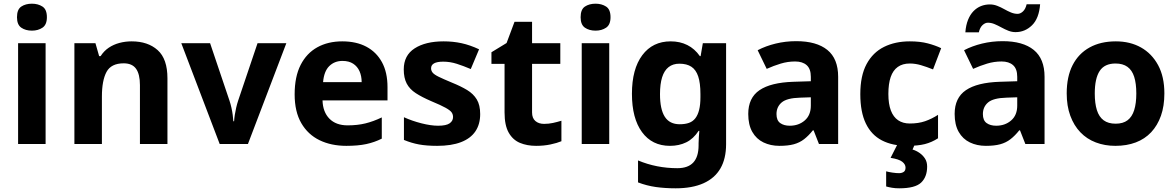

<svg xmlns="http://www.w3.org/2000/svg" viewBox="-20 -780 6372 1040"><path d="M227 -546V0H78V-546ZM153 -760Q186 -760 210 -744.5Q234 -729 234 -686.8Q234 -646 210 -630Q186 -614 153 -614Q118.7 -614 95.4 -630Q72 -646 72 -686.8Q72 -729 95.4 -744.5Q118.7 -760 153 -760Z M693 -556Q781 -556 834 -508.5Q887 -461 887 -356V0H738V-319Q738 -378 717 -407.5Q696 -437 650 -437Q582 -437 557 -390.5Q532 -344 532 -257V0H383V-546H497L517 -476H525Q543 -504 569 -521.5Q595 -539 627 -547.5Q659 -556 693 -556Z M1170 0 962 -546H1118L1223 -235Q1229 -217 1233.5 -197Q1238 -177 1240.5 -158Q1243 -139 1244 -123H1248Q1249 -140 1252 -159Q1255 -178 1259.5 -197.5Q1264 -217 1270 -235L1375 -546H1531L1323 0Z M1834 -556Q1910 -556 1964.5 -527Q2019 -498 2049 -443Q2079 -388 2079 -308V-236H1727Q1729 -173 1764.5 -137Q1800 -101 1863 -101Q1916 -101 1959 -111.5Q2002 -122 2048 -144V-29Q2008 -9 1963.5 0.5Q1919 10 1856 10Q1774 10 1711 -20.5Q1648 -51 1612 -113Q1576 -175 1576 -269Q1576 -365 1608.5 -428.5Q1641 -492 1699 -524Q1757 -556 1834 -556ZM1835 -450Q1792 -450 1763.5 -422Q1735 -394 1730 -335H1939Q1939 -368 1927.5 -394Q1916 -420 1893 -435Q1870 -450 1835 -450Z M2581 -162Q2581 -107 2555 -68.5Q2529 -30 2477 -10Q2425 10 2348 10Q2291 10 2250 2.5Q2209 -5 2168 -22V-145Q2212 -125 2263 -112Q2314 -99 2353 -99Q2397 -99 2415.5 -112Q2434 -125 2434 -146Q2434 -160 2426.5 -171Q2419 -182 2394 -196Q2369 -210 2316 -232Q2265 -254 2232 -275.5Q2199 -297 2183 -327.5Q2167 -358 2167 -404Q2167 -480 2226 -518Q2285 -556 2383 -556Q2434 -556 2480 -546Q2526 -536 2575 -513L2530 -406Q2490 -423 2454 -434.5Q2418 -446 2381 -446Q2348 -446 2331.5 -437Q2315 -428 2315 -410Q2315 -397 2323.5 -386.5Q2332 -376 2356.5 -364Q2381 -352 2429 -332Q2476 -313 2510 -292.5Q2544 -272 2562.5 -241.5Q2581 -211 2581 -162Z M2927 -109Q2952 -109 2975 -114Q2998 -119 3021 -126V-15Q2997 -5 2961.5 2.5Q2926 10 2884 10Q2835 10 2796.5 -6Q2758 -22 2735.5 -61.5Q2713 -101 2713 -171V-434H2642V-497L2724 -547L2767 -662H2862V-546H3015V-434H2862V-171Q2862 -140 2880 -124.5Q2898 -109 2927 -109Z M3280 -546V0H3131V-546ZM3206 -760Q3239 -760 3263 -744.5Q3287 -729 3287 -686.8Q3287 -646 3263 -630Q3239 -614 3206 -614Q3171.7 -614 3148.4 -630Q3125 -646 3125 -686.8Q3125 -729 3148.4 -744.5Q3171.7 -760 3206 -760Z M3613 -556Q3663 -556 3703 -536Q3743 -516 3771 -476H3775L3787 -546H3913V1Q3913 79 3882.5 132Q3852 185 3791 212.5Q3730 240 3640 240Q3582 240 3532.5 233Q3483 226 3436 208V89Q3486 110 3539.5 120.5Q3593 131 3649 131Q3707 131 3735.5 100Q3764 69 3764 7V-4Q3764 -21 3765.5 -39Q3767 -57 3768 -71H3764Q3736 -28 3697 -9Q3658 10 3609 10Q3512 10 3457.5 -64.5Q3403 -139 3403 -272Q3403 -406 3459 -481Q3515 -556 3613 -556ZM3660 -435Q3625 -435 3601.5 -416.5Q3578 -398 3566.5 -361.5Q3555 -325 3555 -270Q3555 -188 3581 -147.5Q3607 -107 3662 -107Q3691 -107 3712 -114.5Q3733 -122 3746.5 -139.5Q3760 -157 3767 -185Q3774 -213 3774 -253V-271Q3774 -330 3762 -366Q3750 -402 3725 -418.5Q3700 -435 3660 -435Z M4293 -557Q4403 -557 4461.5 -509.5Q4520 -462 4520 -364V0H4416L4387 -74H4383Q4360 -45 4335.5 -26Q4311 -7 4279.5 1.5Q4248 10 4202 10Q4154 10 4115.5 -8.5Q4077 -27 4055 -65.5Q4033 -104 4033 -163Q4033 -250 4094 -291.5Q4155 -333 4277 -337L4372 -340V-364Q4372 -407 4349.5 -427Q4327 -447 4287 -447Q4247 -447 4209 -435.5Q4171 -424 4133 -407L4084 -508Q4128 -531 4181.5 -544Q4235 -557 4293 -557ZM4314 -251Q4242 -249 4214 -225Q4186 -201 4186 -162Q4186 -128 4206 -113.5Q4226 -99 4258 -99Q4306 -99 4339 -127.5Q4372 -156 4372 -208V-253Z M4895 10Q4814 10 4757 -19.5Q4700 -49 4670 -111Q4640 -173 4640 -270Q4640 -370 4674 -433Q4708 -496 4768.5 -526Q4829 -556 4908 -556Q4964 -556 5005.5 -545Q5047 -534 5078 -519L5034 -404Q4999 -418 4968.5 -427Q4938 -436 4908 -436Q4869 -436 4843 -417.5Q4817 -399 4804.5 -362.5Q4792 -326 4792 -271Q4792 -217 4805.5 -181.5Q4819 -146 4845 -128.5Q4871 -111 4908 -111Q4955 -111 4991 -123.5Q5027 -136 5061 -158V-31Q5027 -9 4989.5 0.5Q4952 10 4895 10ZM5002 122Q5002 178 4969.5 209Q4937 240 4851 240Q4829 240 4811.5 237Q4794 234 4780 230V148Q4794 152 4814.5 155Q4835 158 4850 158Q4864 158 4874.5 151.5Q4885 145 4885 128Q4885 110 4867 96Q4849 82 4804 75L4842 0H4936L4923 30Q4943 36 4961 48.5Q4979 61 4990.5 79Q5002 97 5002 122Z M5411 -557Q5521 -557 5579.5 -509.5Q5638 -462 5638 -364V0H5534L5505 -74H5501Q5478 -45 5453.5 -26Q5429 -7 5397.5 1.5Q5366 10 5320 10Q5272 10 5233.5 -8.5Q5195 -27 5173 -65.5Q5151 -104 5151 -163Q5151 -250 5212 -291.5Q5273 -333 5395 -337L5490 -340V-364Q5490 -407 5467.5 -427Q5445 -447 5405 -447Q5365 -447 5327 -435.5Q5289 -424 5251 -407L5202 -508Q5246 -531 5299.5 -544Q5353 -557 5411 -557ZM5432 -251Q5360 -249 5332 -225Q5304 -201 5304 -162Q5304 -128 5324 -113.5Q5344 -99 5376 -99Q5424 -99 5457 -127.5Q5490 -156 5490 -208V-253ZM5209 -605Q5212 -644 5223.5 -672.5Q5235 -701 5253 -719.5Q5271 -738 5293.5 -747Q5316 -756 5342 -756Q5362 -756 5381.5 -748.5Q5401 -741 5419.5 -730.5Q5438 -720 5456 -712.5Q5474 -705 5492 -705Q5507 -705 5521 -718Q5535 -731 5541 -757H5614Q5608 -680 5570 -643Q5532 -606 5481 -606Q5461 -606 5442 -613.5Q5423 -621 5404 -631.5Q5385 -642 5367 -649.5Q5349 -657 5331 -657Q5316 -657 5302 -644Q5288 -631 5282 -605Z M6287 -274Q6287 -205.6 6268.5 -153.1Q6249.9 -100.5 6215.5 -63.7Q6181 -27 6132 -8.5Q6083 10 6021.4 10Q5964.2 10 5915.6 -8.5Q5867 -27 5832 -63.5Q5797 -100 5777.5 -153Q5758 -206 5758 -274.2Q5758 -364.7 5790 -427.3Q5822.1 -489.9 5881.9 -522.9Q5941.7 -556 6024 -556Q6101.4 -556 6160.2 -523Q6219 -490 6253 -427.3Q6287 -364.7 6287 -274ZM5910 -273.8Q5910 -220 5921.5 -183.5Q5933 -147 5958 -128.5Q5983 -110 6023 -110Q6063 -110 6087.5 -128.5Q6112 -147 6123.5 -183.5Q6135 -220 6135 -273.6Q6135 -328 6123.5 -364Q6112 -400 6087 -418Q6062.1 -436 6022.3 -436Q5963 -436 5936.5 -395.5Q5910 -355 5910 -273.8Z"/></svg>

Font: Noto Sans Sinhala
Style: Regular
Weight: 400
Designer: Jelle Bosma - Monotype Design Team
Foundry: Monotype Imaging Inc.
Version: Version 2.006